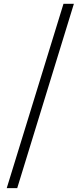

<svg xmlns="http://www.w3.org/2000/svg" viewBox="-20 -804 420 1001"><path d="M15.1 176.8 311 -784.2H365.2L69.8 176.8Z"/></svg>

Font: Source Han Serif TW SemiBold
Style: Regular
Weight: 600
Designer: Ryoko NISHIZUKA Ë•øÂ°öÊ∂ºÂ≠ê (kana & ideographs); Frank Grie√ühammer (Latin, Greek & Cyrillic); Wenlong ZHANG Âº†ÊñáÈæô 
Foundry: Adobe
Version: Version 2.003;hotconv 1.1.1;makeotfexe 2.6.0